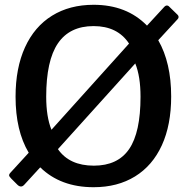

<svg xmlns="http://www.w3.org/2000/svg" viewBox="-20 -772 780 802"><path d="M726 -701Q726 -696 722 -692L641 -604Q695 -510 695 -369Q695 -250 656 -165Q617 -80 544 -35Q471 10 371 10Q233 10 148 -73L82 -1Q75 7 68 7Q60 7 53 0L27 -26Q18 -35 18 -40Q18 -45 23 -50L100 -134Q45 -226 45 -368Q45 -488 84.5 -574.5Q124 -661 197.5 -706.5Q271 -752 371 -752Q509 -752 594 -665L665 -742Q671 -749 677 -749Q682 -749 685 -746L722 -710Q726 -706 726 -701ZM195 -230 519 -590Q471 -663 371 -663Q271 -663 222 -591Q173 -519 173 -368Q173 -284 195 -230ZM545 -507 222 -149Q270 -80 372 -80Q472 -80 519.5 -149.5Q567 -219 567 -368Q567 -453 545 -507Z"/></svg>

Font: Libre Franklin Medium
Style: Regular
Weight: 500
Designer: Pablo Impallari, Rodrigo Fuenzalida
Foundry: Impallari Type
Version: Version 1.002; ttfautohint (v1.5)